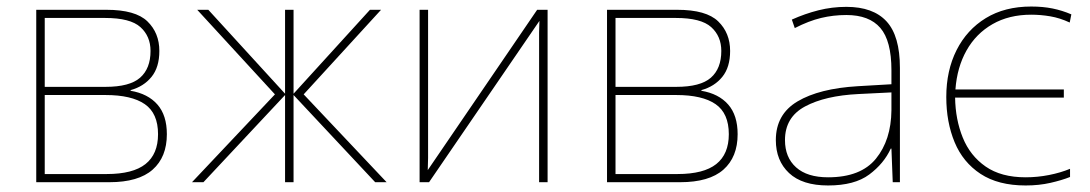

<svg xmlns="http://www.w3.org/2000/svg" viewBox="-20 -558 3338 588"><path d="M468 -402Q468 -352 444 -322.5Q420 -293 380 -282V-280Q433 -271 462 -238Q491 -205 491 -147Q491 -77 447.5 -38.5Q404 0 315 0H91V-528H306Q395 -528 431.5 -492.5Q468 -457 468 -402ZM441 -402Q441 -447 410 -475Q379 -503 302 -503H117V-292H303Q377 -292 409 -320Q441 -348 441 -402ZM464 -147Q464 -211 423.5 -239Q383 -267 303 -267H117V-25H307Q387 -25 425.5 -55.5Q464 -86 464 -147Z M1147 -528 910 -269 1164 0H1129L879 -267V0H853V-267L603 0H568L822 -269L584 -528H618L853 -271V-528H879V-271L1113 -528Z M1291 -114Q1291 -89 1291 -74.5Q1291 -60 1290 -37L1625 -528H1657V0H1631V-426Q1631 -447 1631 -459.5Q1631 -472 1632 -494L1294 0H1265V-528H1291Z M2216 -402Q2216 -352 2192 -322.5Q2168 -293 2128 -282V-280Q2181 -271 2210 -238Q2239 -205 2239 -147Q2239 -77 2195.5 -38.5Q2152 0 2063 0H1839V-528H2054Q2143 -528 2179.5 -492.5Q2216 -457 2216 -402ZM2189 -402Q2189 -447 2158 -475Q2127 -503 2050 -503H1865V-292H2051Q2125 -292 2157 -320Q2189 -348 2189 -402ZM2212 -147Q2212 -211 2171.5 -239Q2131 -267 2051 -267H1865V-25H2055Q2135 -25 2173.5 -55.5Q2212 -86 2212 -147Z M2572 -537Q2654 -537 2695 -492.5Q2736 -448 2736 -350V0H2714L2710 -103H2708Q2687 -57 2642 -23.5Q2597 10 2516 10Q2437 10 2396.5 -28Q2356 -66 2356 -129Q2356 -208 2422.5 -247.5Q2489 -287 2607 -294L2710 -300V-343Q2710 -433 2676 -472.5Q2642 -512 2572 -512Q2532 -512 2494.5 -503Q2457 -494 2414 -472L2405 -498Q2445 -516 2486.5 -526.5Q2528 -537 2572 -537ZM2609 -270Q2507 -265 2445.5 -232Q2384 -199 2384 -129Q2384 -76 2418 -45.5Q2452 -15 2516 -15Q2616 -15 2662.5 -72Q2709 -129 2710 -220V-275Z M3121 10Q3037 10 2983 -25.5Q2929 -61 2903.5 -122.5Q2878 -184 2878 -261Q2878 -342 2909.5 -404.5Q2941 -467 2999 -502.5Q3057 -538 3138 -538Q3174 -538 3203.5 -532Q3233 -526 3261 -514L3256 -489Q3226 -503 3196.5 -508Q3167 -513 3138 -513Q3070 -513 3019.5 -484Q2969 -455 2940 -403.5Q2911 -352 2906 -284H3238V-259H2905Q2906 -192 2928.5 -136.5Q2951 -81 2998.5 -48Q3046 -15 3121 -15Q3157 -15 3192.5 -22Q3228 -29 3257 -41V-16Q3232 -6 3197 2Q3162 10 3121 10Z"/></svg>

Font: Noto Sans Thin
Style: Regular
Weight: 100
Designer: Monotype Design Team
Foundry: Monotype Imaging Inc.
Version: Version 2.007